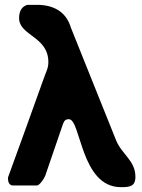

<svg xmlns="http://www.w3.org/2000/svg" viewBox="-20 -767 588 794"><path d="M265 -274C315 -274 313 7 480 7C515 7 540 5 540 -36C540 -103 484 -128 460 -187C432 -257 301 -583 273 -653C253 -721 198 -747 133 -747H93C67 -739 59 -717 59 -692C59 -619 180 -617 180 -510C180 -484 171 -472 160 -440C138 -379 36 -94 13 -33V-27C13 -15 19 0 33 0H133C143 0 162 -27 167 -40L240 -253C245 -267 250 -274 265 -274Z"/></svg>

Font: Asimov Print
Style: C
Weight: 500
Designer: Google
Version: Version 2.000980: 2014